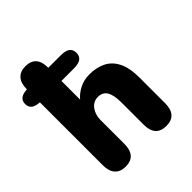

<svg xmlns="http://www.w3.org/2000/svg" viewBox="-209 -897 1037 1037"><g transform="rotate(-45 309.5 -378.5)"><path d="M8 -618Q8 -642.5 25.5 -655.5Q43 -668.5 88 -668.5H329Q367.5 -668.5 383.8 -655.5Q400 -642.5 400 -618Q400 -594 383.8 -581Q367.5 -568 329 -568H88Q43 -568 25.5 -581Q8 -594 8 -618ZM464.5 5Q382 5 382 -87.5V-256Q382 -312.5 365.8 -340.2Q349.5 -368 312.5 -368Q295.5 -368 281.2 -360.5Q267 -353 256.8 -339.5Q246.5 -326 240.8 -308.2Q235 -290.5 235 -269.5V-87.5Q235 5 153 5Q113.5 5 92.2 -18.8Q71 -42.5 71 -87.5V-670Q71 -714.5 92.2 -738.2Q113.5 -762 153 -762Q235 -762 235 -670V-425.5Q258 -452.5 291.5 -469.5Q325 -486.5 366.5 -486.5Q418 -486.5 458.8 -467.2Q499.5 -448 522.8 -402.8Q546 -357.5 546 -280V-87.5Q546 5 464.5 5Z"/></g></svg>

Font: Sono Monospace
Style: Bold
Weight: 700
Designer: Tyler Finck
Foundry: Tyler Finck
Version: Version 2.112